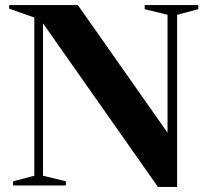

<svg xmlns="http://www.w3.org/2000/svg" viewBox="-20 -735 828 761"><path d="M116 -38.5V-665.5L16.5 -700.5V-715H288.5L644 -209V-676.5L553.5 -698.5V-715H766V-698.5L682 -676.5V6H606L150.5 -642.5V-38.5L241 -16.5V0H32V-16.5Z"/></svg>

Font: Newsreader 72pt SemiBold
Style: Regular
Weight: 600
Designer: Hugues Gentile
Foundry: Production Type
Version: Version 1.003; ttfautohint (v1.8.3)